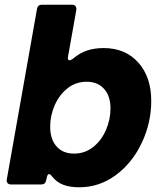

<svg xmlns="http://www.w3.org/2000/svg" viewBox="-20 -783 689 815"><path d="M202 -33Q194 -44 188 -44Q182 -44 179 -31L176 -18Q173 0 155 0H27Q17 0 12 -6Q7 -12 9 -22L137 -745Q140 -763 158 -763H286Q296 -763 300.5 -757Q305 -751 304 -741L269 -544L268 -538Q268 -527 275 -527Q280 -527 290 -534Q318 -558 349.5 -568.5Q381 -579 420 -579Q512 -579 567 -517.5Q622 -456 622 -355Q622 -262 582 -177Q542 -92 472 -40Q402 12 316 12Q277 12 249 1.5Q221 -9 202 -33ZM449 -323Q449 -375 422 -405.5Q395 -436 348 -436Q302 -436 267 -408.5Q232 -381 212.5 -337Q193 -293 193 -245Q193 -192 220 -161.5Q247 -131 294 -131Q340 -131 375 -158.5Q410 -186 429.5 -230.5Q449 -275 449 -323Z"/></svg>

Font: Open Sauce Two Black Italic
Style: Regular
Weight: 900
Italic angle: -10°
Designer: Alfredo Marco Pradil
Foundry: Creative Sauce Fz LLC
Version: Version 1.477